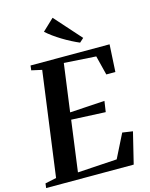

<svg xmlns="http://www.w3.org/2000/svg" viewBox="-154 -1077 908 1165"><g transform="rotate(-15 300.5 -494.0)"><path d="M-12.5 0 -9 -28.5 61.5 -43.5 150 -699 85 -713.5 88.5 -743H585L575.5 -571.5H518.5L488 -693L287.5 -705.5L247 -406L466 -419.5L456 -351.5L241.5 -361.5L198.5 -42L446 -57.5L520.5 -206L585.5 -196.5L537.5 0ZM415 -799Q391.5 -809 364.8 -822.8Q338 -836.5 311.5 -852.8Q285 -869 261.2 -886.2Q237.5 -903.5 220 -919.5L292.5 -988L440.5 -822Z"/></g></svg>

Font: Merriweather 96pt SemiBold
Style: Italic
Weight: 600
Italic angle: -7.8°
Version: Version 2.101